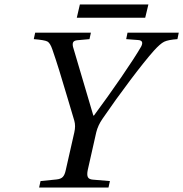

<svg xmlns="http://www.w3.org/2000/svg" viewBox="-20 -838 819 858"><path d="M323.2 -758.8 336.9 -817.9H643.1L628.9 -758.8ZM130.9 -663.1 137.2 -691.9H386.2L379.9 -663.1L325.2 -658.2Q311.5 -656.7 307.4 -649.9Q303.2 -643.1 306.2 -628.9L397 -321.8H399.9Q461.4 -404.8 522 -492.9Q582.5 -581.1 610.8 -629.9Q625 -657.7 596.2 -659.2L543.9 -663.1L549.8 -691.9H778.8L772.9 -663.1Q731 -660.2 713.4 -651.4Q695.8 -642.6 668 -611.8Q627.9 -566.9 562 -479.5Q496.1 -392.1 438 -307.1Q418 -278.3 410.2 -247.1L372.1 -78.1Q367.7 -56.6 372.6 -46.6Q377.4 -36.6 395 -35.2L471.2 -28.8L464.8 0H154.8L161.1 -28.8L232.9 -36.1Q252 -38.1 260.7 -47.4Q269.5 -56.6 273.9 -78.1L312 -246.1Q318.8 -275.4 312 -298.8Q305.2 -321.8 282.2 -398.9Q259.3 -476.1 244.4 -524.2Q229.5 -572.3 213.9 -617.2Q204.1 -646 191.7 -652.6Q179.2 -659.2 130.9 -663.1Z"/></svg>

Font: Linguistics Pro
Style: Italic
Weight: 400
Italic angle: -12°
Designer: Stefan Peev, Context Ltd
Foundry: Stefan Peev, Context Ltd
Version: Version 001.000